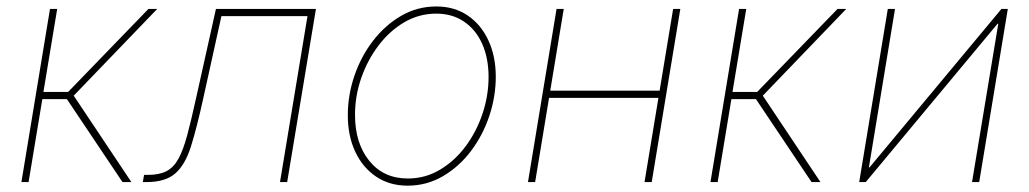

<svg xmlns="http://www.w3.org/2000/svg" viewBox="-20 -569 3217 600"><path d="M46.9 0 136.2 -541H158.7L115.7 -281.7H192.9L443.8 -541H471.2L210.4 -270L390.6 0H362.8L189 -259.3H112.3L69.3 0Z M426.3 0 430.2 -22.5H441.9Q478 -22.5 500.5 -34.2Q522.9 -45.9 537.8 -73.2Q552.7 -100.6 565.2 -147Q577.6 -193.4 592.8 -262.7L654.8 -541H967.3L877.4 0H855L940.9 -518.6H671.9L615.2 -261.7Q595.2 -170.4 577.1 -112.5Q559.1 -54.7 528.1 -27.3Q497.1 0 438 0Z M1253.9 11.2Q1197.3 11.2 1155.3 -17.1Q1113.3 -45.4 1090.1 -95Q1066.9 -144.5 1066.9 -209Q1066.9 -271.5 1087.4 -331.8Q1107.9 -392.1 1145.3 -440.9Q1182.6 -489.7 1233.2 -519.3Q1283.7 -548.8 1343.8 -548.8Q1399.9 -548.8 1441.7 -520.5Q1483.4 -492.2 1506.3 -442.6Q1529.3 -393.1 1529.3 -329.1Q1529.3 -267.1 1509 -206.5Q1488.8 -146 1451.7 -96.9Q1414.6 -47.9 1364 -18.3Q1313.5 11.2 1253.9 11.2ZM1254.4 -11.2Q1309.6 -11.2 1355.7 -39.1Q1401.9 -66.9 1435.8 -112.8Q1469.7 -158.7 1488.3 -215.1Q1506.8 -271.5 1506.8 -328.1Q1506.8 -386.7 1487.1 -431.4Q1467.3 -476.1 1430.4 -501.2Q1393.6 -526.4 1343.3 -526.4Q1290 -526.4 1244.1 -499.8Q1198.2 -473.1 1163.6 -427.7Q1128.9 -382.3 1109.1 -325.9Q1089.4 -269.5 1089.4 -210Q1089.4 -121.6 1134 -66.4Q1178.7 -11.2 1254.4 -11.2Z M2052.2 -285.6 2048.3 -263.2H1688L1691.9 -285.6ZM1741.7 -541 1652.3 0H1629.9L1719.2 -541ZM2106 -541 2016.6 0H1994.1L2083.5 -541Z M2200.2 0 2289.6 -541H2312L2269 -281.7H2346.2L2597.2 -541H2624.5L2363.8 -270L2543.9 0H2516.1L2342.3 -259.3H2265.6L2222.7 0Z M3040 0H3017.6L3099.6 -494.6H3097.2L2685.5 0H2665L2754.4 -541H2776.9L2695.3 -45.9H2697.3L3109.4 -541H3129.4Z"/></svg>

Font: Inter 17pt Thin
Style: Italic
Weight: 250
Italic angle: -9.3988°
Version: Version 4.001;git-66647c0bb